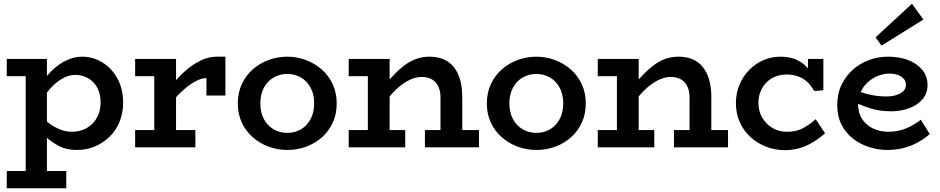

<svg xmlns="http://www.w3.org/2000/svg" viewBox="-20 -785 5008 1023"><path d="M389 14Q334 14 294 -7Q258 -26 230 -51V126H333V218H16V126H117V-379H16V-471H230V-380Q232 -382 234 -385Q273 -431 321 -457Q369 -483 418 -483Q476 -483 526 -452Q576 -421 606 -366Q636 -311 636 -238Q636 -184 617.5 -137.5Q599 -91 565 -57.5Q531 -24 486.5 -5Q442 14 389 14ZM230 -292V-137Q258 -114 289 -100Q324 -83 362 -83Q397 -83 425 -94.5Q453 -106 473.5 -127Q494 -148 505 -176.5Q516 -205 516 -239Q516 -283 499 -316Q482 -349 451 -367.5Q420 -386 381 -386Q342 -386 303 -361Q264 -336 230 -292Z M700 0V-92H802V-379H700V-471H918V-358Q937 -380 958 -399Q1000 -438 1045 -460.5Q1090 -483 1134 -483H1181V-276H1080V-369Q1053 -369 1020 -351Q987 -333 951 -300Q934 -285 918 -267V-92H1021V0Z M1511 14Q1459 14 1411.5 -3.5Q1364 -21 1327 -53.5Q1290 -86 1268.5 -131.5Q1247 -177 1247 -234Q1247 -291 1268.5 -337Q1290 -383 1327 -415.5Q1364 -448 1411.5 -465.5Q1459 -483 1511 -483Q1562 -483 1609 -465.5Q1656 -448 1693.5 -415.5Q1731 -383 1752.5 -337Q1774 -291 1774 -234Q1774 -177 1753 -131.5Q1732 -86 1695.5 -53.5Q1659 -21 1611.5 -3.5Q1564 14 1511 14ZM1511 -77Q1551 -77 1583.5 -96Q1616 -115 1635 -150.5Q1654 -186 1654 -234Q1654 -282 1635 -317.5Q1616 -353 1583.5 -372Q1551 -391 1511 -391Q1471 -391 1438 -372Q1405 -353 1386 -317.5Q1367 -282 1367 -234Q1367 -186 1386 -150.5Q1405 -115 1438 -96Q1471 -77 1511 -77Z M1838 0V-92H1940V-379H1838V-471H2056V-362Q2066 -373 2077 -384Q2107 -416 2137.5 -438.5Q2168 -461 2200 -472Q2232 -483 2269 -483Q2310 -483 2342.5 -469.5Q2375 -456 2397 -429Q2419 -402 2431 -362Q2443 -322 2443 -268V-92H2532V0H2244V-92H2327V-266Q2327 -291 2320.5 -311Q2314 -331 2301.5 -345.5Q2289 -360 2270 -367.5Q2251 -375 2227 -375Q2201 -375 2174.5 -364.5Q2148 -354 2121 -334Q2094 -314 2068 -285Q2062 -278 2056 -271V-92H2139V0Z M2838 14Q2786 14 2738.5 -3.5Q2691 -21 2654 -53.5Q2617 -86 2595.5 -131.5Q2574 -177 2574 -234Q2574 -291 2595.5 -337Q2617 -383 2654 -415.5Q2691 -448 2738.5 -465.5Q2786 -483 2838 -483Q2889 -483 2936 -465.5Q2983 -448 3020.5 -415.5Q3058 -383 3079.5 -337Q3101 -291 3101 -234Q3101 -177 3080 -131.5Q3059 -86 3022.5 -53.5Q2986 -21 2938.5 -3.5Q2891 14 2838 14ZM2838 -77Q2878 -77 2910.5 -96Q2943 -115 2962 -150.5Q2981 -186 2981 -234Q2981 -282 2962 -317.5Q2943 -353 2910.5 -372Q2878 -391 2838 -391Q2798 -391 2765 -372Q2732 -353 2713 -317.5Q2694 -282 2694 -234Q2694 -186 2713 -150.5Q2732 -115 2765 -96Q2798 -77 2838 -77Z M3165 0V-92H3267V-379H3165V-471H3383V-362Q3393 -373 3404 -384Q3434 -416 3464.5 -438.5Q3495 -461 3527 -472Q3559 -483 3596 -483Q3637 -483 3669.5 -469.5Q3702 -456 3724 -429Q3746 -402 3758 -362Q3770 -322 3770 -268V-92H3859V0H3571V-92H3654V-266Q3654 -291 3647.5 -311Q3641 -331 3628.5 -345.5Q3616 -360 3597 -367.5Q3578 -375 3554 -375Q3528 -375 3501.5 -364.5Q3475 -354 3448 -334Q3421 -314 3395 -285Q3389 -278 3383 -271V-92H3466V0Z M4162 15Q4110 15 4063 -3Q4016 -21 3979.5 -54Q3943 -87 3922 -133Q3901 -179 3901 -236Q3901 -288 3920 -333.5Q3939 -379 3972 -412.5Q4005 -446 4047.5 -464.5Q4090 -483 4138 -483Q4185 -483 4218.5 -469Q4252 -455 4277 -430Q4281 -425 4285 -420V-471H4367V-304L4318 -300Q4302 -329 4281 -348.5Q4260 -368 4232.5 -378Q4205 -388 4172 -388Q4140 -388 4112.5 -377.5Q4085 -367 4064.5 -346.5Q4044 -326 4032.5 -298.5Q4021 -271 4021 -237Q4021 -191 4042 -156.5Q4063 -122 4097 -102.5Q4131 -83 4170 -83Q4220 -82 4256.5 -101Q4293 -120 4326 -150L4376 -75Q4334 -36 4280 -10.5Q4226 15 4162 15Z M4707 14Q4658 14 4610 -1.5Q4562 -17 4524 -47Q4486 -77 4463.5 -121.5Q4441 -166 4441 -225Q4441 -286 4464 -333.5Q4487 -381 4525 -414.5Q4563 -448 4611.5 -465.5Q4660 -483 4711 -483Q4773 -483 4820 -464.5Q4867 -446 4894.5 -412Q4922 -378 4922 -333Q4922 -286 4894 -254.5Q4866 -223 4822 -207.5Q4778 -192 4728 -192Q4667 -192 4620 -207Q4586 -217 4552 -232Q4552 -230 4552 -229Q4552 -183 4574 -150Q4596 -117 4632.5 -100Q4669 -83 4712 -83Q4767 -83 4809.5 -101.5Q4852 -120 4886 -147L4934 -71Q4906 -46 4871.5 -27Q4837 -8 4796.5 3Q4756 14 4707 14ZM4565 -295Q4596 -284 4622 -279Q4664 -271 4701 -271Q4732 -271 4755.5 -278.5Q4779 -286 4793 -299.5Q4807 -313 4807 -333Q4807 -360 4782.5 -376.5Q4758 -393 4719 -393Q4688 -393 4658.5 -381Q4629 -369 4605 -348Q4581 -327 4567 -297Q4566 -296 4565 -295ZM4677 -542 4645 -586 4839 -765 4900 -681Z"/></svg>

Font: BioRhyme ExtraBold SemiBold
Style: Regular
Weight: 600
Version: Version 1.600;gftools[0.9.33]